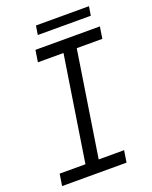

<svg xmlns="http://www.w3.org/2000/svg" viewBox="-151 -898 775 980"><g transform="rotate(-20 236.5 -408.0)"><path d="M13 0 23 -64H163L252 -636H113L123 -700H473L463 -636H324L235 -64H373L363 0ZM160 -767 168 -816H456L448 -767Z"/></g></svg>

Font: MuseoModerno Thin Light
Style: Italic
Weight: 300
Italic angle: -9°
Version: Version 1.003